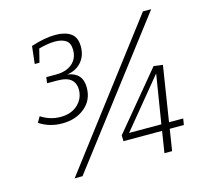

<svg xmlns="http://www.w3.org/2000/svg" viewBox="-102 -819 1026 943"><g transform="rotate(-15 411.5 -347.5)"><path d="M177 -271Q112 -271 61 -305L78 -334Q124 -304 177 -304Q232 -304 265 -335Q298 -366 298 -411Q298 -443 277 -462Q256 -481 205 -481H155L159 -511H209Q260 -511 290.5 -536.5Q321 -562 321 -606Q321 -641 300.5 -655Q280 -669 245 -669Q226 -669 205 -665.5Q184 -662 162 -656L145 -588H121L131 -677Q200 -700 256 -700Q304 -700 333 -680Q362 -660 362 -612Q362 -565 334.5 -534Q307 -503 262 -497Q338 -486 338 -411Q338 -347 292 -309Q246 -271 177 -271ZM165 5 701 -700H743L205 5ZM751 -109H679L662 0H623L640 -109H444L443 -139L682 -427L728 -421L684 -141H756ZM481 -141H645L685 -389Z"/></g></svg>

Font: Bitter Light
Style: Italic
Weight: 300
Italic angle: -9°
Designer: Sol Matas, and Bitter project Authors
Foundry: Sol Matas
Version: Version 2.001